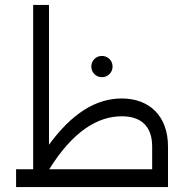

<svg xmlns="http://www.w3.org/2000/svg" viewBox="-20 -756 759 776"><path d="M472 -358C367 -358 270 -297 178 -171V-736H114V-72H45V0H659V-164C659 -288 583 -358 472 -358ZM392 -444C416 -444 435 -463 435 -487C435 -511 416 -530 392 -530C368 -530 349 -511 349 -487C349 -463 368 -444 392 -444ZM179 -72C273 -223 373 -286 472 -286C552 -286 595 -244 595 -164V-72Z"/></svg>

Font: UULA Sans
Style: Regular
Weight: 400
Designer: Mohamed Gaber, Laura Garcia Mut
Foundry: Kief Type Foundry
Version: Version 3.006;hotconv 1.0.109;makeotfexe 2.5.65596